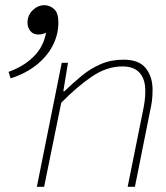

<svg xmlns="http://www.w3.org/2000/svg" viewBox="-20 -720 640 740"><path d="M122 0 218 -478H242L224 -368H228Q261 -400 295 -428Q329 -456 368.5 -473Q408 -490 456 -490Q516 -490 542 -457Q568 -424 568 -374Q568 -350 565.5 -330.5Q563 -311 558 -290L500 0H472L530 -288Q535 -311 537.5 -330Q540 -349 540 -370Q540 -415 518 -439.5Q496 -464 452 -464Q392 -464 335 -425.5Q278 -387 216 -324L150 0ZM21 -418 13 -443Q77 -466 116 -508.5Q155 -551 160 -614L144 -677L186 -618Q171 -602 158 -594.5Q145 -587 127 -587Q108 -587 97 -600.5Q86 -614 86 -633Q86 -661 106 -680.5Q126 -700 151 -700Q172 -700 188.5 -685Q205 -670 205 -633Q205 -587 183.5 -545Q162 -503 121 -470Q80 -437 21 -418Z"/></svg>

Font: SourceCodeVF
Style: Italic
Weight: 200
Italic angle: -11°
Monospace: yes
Designer: Paul D. Hunt, Teo Tuominen
Foundry: Adobe
Version: Version 1.026;hotconv 1.1.0;makeotfexe 2.6.0